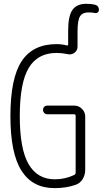

<svg xmlns="http://www.w3.org/2000/svg" viewBox="-20 -970 540 1000"><path d="M471.7 -946.3Q495.1 -941.4 495.1 -918Q495.1 -910.2 488.8 -905.3Q482.4 -900.4 473.6 -902.3Q461.9 -905.3 439.5 -905.3Q410.2 -905.3 397 -885.3Q383.8 -865.2 383.8 -803.7V-726.6Q383.8 -707 367.2 -694.8Q350.6 -682.6 330.1 -688.5Q301.8 -694.3 274.4 -694.3Q176.8 -694.3 129.9 -616.7Q83 -539.1 83 -365.2Q83 -194.3 128.9 -115.2Q174.8 -36.1 265.6 -36.1Q319.3 -36.1 366.2 -58.6Q374 -61.5 374 -72.3V-366.2Q374 -375 365.2 -375H225.6Q216.8 -375 210.4 -381.8Q204.1 -388.7 204.1 -397.9Q204.1 -407.2 210.4 -413.6Q216.8 -419.9 225.6 -419.9H367.2Q390.6 -419.9 407.2 -402.8Q423.8 -385.7 423.8 -363.3V-85.9Q423.8 -58.6 410.2 -36.6Q396.5 -14.6 372.1 -6.8Q324.2 9.8 263.7 9.8Q149.4 9.8 91.8 -81.1Q34.2 -171.9 34.2 -365.2Q34.2 -562.5 92.8 -651.4Q151.4 -740.2 274.4 -740.2Q302.7 -740.2 327.1 -733.4Q335 -731.4 335 -739.3V-810.5Q335 -886.7 357.4 -918.5Q379.9 -950.2 428.7 -950.2Q453.1 -950.2 471.7 -946.3Z"/></svg>

Font: Rounded Mgen+ 1m light
Style: Regular
Weight: 200
Designer: [Source Han Sans]
Ryoko NISHIZUKA  (kana & ideographs); Paul D. Hunt (Latin, Greek & Cyrillic); Wenlong ZHANG  (bopomofo
Version: Version 1.059.20150602